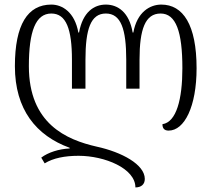

<svg xmlns="http://www.w3.org/2000/svg" viewBox="-20 -567 922 838"><path d="M684 -547C634 -547 578 -514 562 -425H559C544 -514 494 -547 442 -547C390 -547 341 -514 325 -425H322C306 -514 252 -547 204 -547C101 -547 45 -460 45 -278C45 -89 138 25 284 78V81C238 83 190 98 160 121L175 146C212 123 263 113 323 113C437 113 571 168 571 251C596 251 612 238 612 214C612 151 512 97 402 73C270 43 106 -27 106 -278C106 -429 135 -508 204 -508C269 -508 294 -440 294 -306V-180H353V-306C353 -440 376 -508 442 -508C508 -508 531 -440 531 -306V-180H589V-306C589 -440 614 -508 681 -508C748 -508 776 -429 776 -269C776 -134 750 -34 689 -25C689 -7 697 3 716 3C785 3 838 -102 838 -269C838 -459 779 -547 684 -547Z"/></svg>

Font: Noto Serif Georgian ExtraCondensed Light
Style: Regular
Weight: 300
Width: 2
Designer: Monotype Design Team, Akaki Razmadze
Foundry: Google LLC
Version: Version 2.003